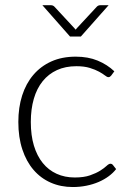

<svg xmlns="http://www.w3.org/2000/svg" viewBox="-20 -728 512 754"><path d="M52 0ZM416.5 -431Q414 -428.5 411.8 -426.8Q409.5 -425 405.5 -425Q400.5 -425 392 -431.8Q383.5 -438.5 369 -446.5Q354.5 -454.5 332.8 -461.2Q311 -468 280 -468Q237 -468 203.8 -452.8Q170.5 -437.5 147.5 -409Q124.5 -380.5 112.8 -340Q101 -299.5 101 -249Q101 -196.5 113.2 -156Q125.5 -115.5 148 -87.8Q170.5 -60 202.5 -45.5Q234.5 -31 273.5 -31Q309.5 -31 333.8 -39.5Q358 -48 373.8 -58Q389.5 -68 398.5 -76.5Q407.5 -85 413.5 -85Q419.5 -85 423.5 -80L436 -64Q424.5 -49 407 -36Q389.5 -23 367.5 -13.5Q345.5 -4 319.8 1.2Q294 6.5 266 6.5Q218.5 6.5 179.2 -10.8Q140 -28 111.8 -60.8Q83.5 -93.5 67.8 -141Q52 -188.5 52 -249Q52 -306 67 -353Q82 -400 111 -434Q140 -468 181.8 -486.8Q223.5 -505.5 277.5 -505.5Q326 -505.5 363.5 -490Q401 -474.5 429 -448ZM297.5 -584.5H255L146.5 -707.5H180Q188 -707.5 193.5 -702L271.5 -618Q272.5 -616.5 274.2 -615Q276 -613.5 277 -611.5L282.5 -618L360.5 -702Q366 -707.5 374 -707.5H406.5Z"/></svg>

Font: Lato Light
Style: Regular
Weight: 300
Designer: Lukasz Dziedzic
Foundry: tyPoland Lukasz Dziedzic
Version: Version 2.007; 2014-02-27